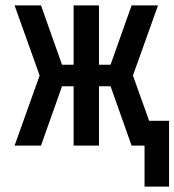

<svg xmlns="http://www.w3.org/2000/svg" viewBox="-20 -540 647 712"><path d="M516 152V0H468L390 -220H347V0H253V-220H210L132 0H34L127 -260L34 -520H132L210 -300H253V-520H347V-300H390L468 -520H566L473 -260L533 -92H607V152Z"/></svg>

Font: Iosevka Semibold Extended
Style: Regular
Weight: 600
Width: 7
Monospace: yes
Designer: Belleve Invis
Foundry: Belleve Invis
Version: Version 32.5.0; ttfautohint (v1.8.4)